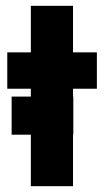

<svg xmlns="http://www.w3.org/2000/svg" viewBox="-20 -640 358 660"><path d="M20 -177H232V-308H20ZM5 -460V-335H313V-460ZM86 -620V0H231V-620Z"/></svg>

Font: Glinicke Jost Bold
Style: Bold
Weight: 700
Version: Version 3.710